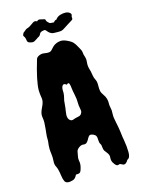

<svg xmlns="http://www.w3.org/2000/svg" viewBox="-169 -968 783 1066"><g transform="rotate(-20 222.5 -435.0)"><path d="M397.5 5.9Q391.6 16.6 381.8 22Q372.1 27.3 362.3 20Q352.5 12.7 348.1 13.7Q343.8 14.6 339.8 15.6Q331.1 16.6 322.3 2.9Q313.5 -10.7 312.5 -19Q311.5 -27.3 312.5 -35.2Q316.4 -52.7 307.1 -66.4Q297.9 -80.1 294.4 -86.9Q291 -93.8 291 -106.9Q291 -120.1 289.6 -123.5Q288.1 -127 287.1 -128.9Q282.2 -137.7 283.7 -156.2Q285.2 -174.8 278.3 -182.1Q271.5 -189.5 260.3 -193.4Q249 -197.3 242.7 -190.9Q236.3 -184.6 231 -175.8Q225.6 -167 217.8 -160.6Q210 -154.3 197.8 -157.2Q185.5 -160.2 170.9 -151.4Q156.2 -142.6 153.3 -130.4Q150.4 -118.2 146.5 -105.5Q142.6 -92.8 144 -82Q145.5 -71.3 144 -61Q142.6 -50.8 138.7 -41Q130.9 -16.6 120.1 -14.6Q111.3 -13.7 101.6 -14.6Q90.8 4.9 76.2 8.8Q36.1 17.6 28.3 -3.9Q23.4 -16.6 22.5 -37.1Q20.5 -78.1 13.7 -92.8Q6.8 -107.4 10.3 -127.9Q13.7 -148.4 12.7 -168.9Q11.7 -189.5 12.7 -200.2Q13.7 -210.9 15.1 -219.7Q16.6 -228.5 18.6 -236.8Q20.5 -245.1 21 -256.3Q21.5 -267.6 24.4 -282.2Q27.3 -296.9 30.3 -312.5Q38.1 -351.6 36.1 -371.1Q34.2 -390.6 39.6 -404.3Q44.9 -418 51.8 -428.7Q69.3 -457 68.4 -475.1Q67.4 -493.2 66.9 -503.4Q66.4 -513.7 67.4 -524.4Q72.3 -577.1 117.2 -689.5Q120.1 -700.2 135.7 -706.1Q151.4 -711.9 167.5 -707.5Q183.6 -703.1 193.8 -703.6Q204.1 -704.1 211.4 -711.4Q218.8 -718.8 227.1 -725.6Q235.4 -732.4 247.1 -736.8Q258.8 -741.2 273.4 -741.2Q288.1 -741.2 304.7 -732.4Q332 -717.8 340.8 -705.1Q349.6 -692.4 352.5 -684.6Q355.5 -676.8 362.3 -663.1Q369.1 -649.4 368.7 -638.7Q368.2 -627.9 372.1 -613.3Q376 -598.6 372.1 -579.1Q368.2 -559.6 372.1 -540.5Q376 -521.5 376 -514.6Q376 -507.8 377 -502Q377.9 -485.4 383.8 -472.7Q389.6 -459 387.2 -439Q384.8 -418.9 386.2 -405.8Q387.7 -392.6 396.5 -378.9Q413.1 -352.5 408.2 -320.3Q407.2 -311.5 408.7 -301.3Q410.2 -291 410.2 -282.7Q410.2 -274.4 408.2 -261.7Q405.3 -243.2 409.2 -216.8Q415 -168 415 -151.4Q415 -134.8 416 -123.5Q417 -112.3 418 -99.6Q420.9 -66.4 418.5 -32.7Q416 1 397.5 5.9ZM241.2 -497.1Q238.3 -512.7 224.6 -501Q209 -516.6 199.2 -502Q192.4 -491.2 192.4 -466.8Q190.4 -450.2 185.1 -436.5Q179.7 -422.9 177.7 -406.2Q174.8 -386.7 167.5 -358.4Q160.2 -330.1 169.4 -316.4Q178.7 -302.7 192.4 -306.6Q206.1 -310.5 212.9 -311Q219.7 -311.5 224.6 -312.5Q236.3 -313.5 242.7 -321.8Q249 -330.1 249.5 -336.4Q250 -342.8 249 -349.6Q246.1 -369.1 248 -387.7Q250 -406.2 246.6 -433.6Q243.2 -460.9 243.2 -474.1Q243.2 -487.3 241.2 -497.1ZM276.4 -850.6Q283.2 -860.4 293.9 -860.4Q304.7 -874 322.8 -877.9Q340.8 -881.8 355.5 -879.4Q370.1 -877 377.9 -868.7Q385.7 -860.4 381.8 -853.5Q377.9 -846.7 378.9 -839.4Q379.9 -832 372.6 -828.1Q365.2 -824.2 347.7 -815.4Q330.1 -806.6 319.8 -800.8Q309.6 -794.9 301.8 -793Q293.9 -791 277.3 -793Q260.7 -794.9 255.9 -795.4Q251 -795.9 248 -796.9Q234.4 -802.7 226.6 -813Q218.8 -823.2 216.8 -826.2Q211.9 -830.1 198.7 -827.6Q185.5 -825.2 181.6 -816.9Q177.7 -808.6 169.9 -804.7Q165 -803.7 154.3 -796.9Q136.7 -787.1 130.9 -787.1Q125 -787.1 113.8 -791Q102.5 -794.9 100.6 -801.3Q98.6 -807.6 98.6 -814Q98.6 -820.3 96.2 -826.7Q93.8 -833 91.3 -836.9Q88.9 -840.8 93.8 -848.6Q98.6 -856.4 102.1 -857.4Q105.5 -858.4 111.8 -863.8Q118.2 -869.1 126.5 -870.6Q134.8 -872.1 142.1 -876Q149.4 -879.9 161.1 -886.7Q178.7 -898.4 189.5 -887.7Q198.2 -896.5 210.4 -892.1Q222.7 -887.7 230 -885.7Q237.3 -883.8 237.3 -877.4Q237.3 -871.1 245.1 -862.3Q252.9 -853.5 257.3 -853.5Q261.7 -853.5 276.4 -850.6Z"/></g></svg>

Font: Creepster Caps
Style: Regular
Weight: 400
Designer: Font Diner, Inc
Foundry: Font Diner, Inc
Version: Version 1.000